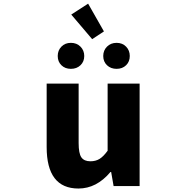

<svg xmlns="http://www.w3.org/2000/svg" viewBox="-20 -1034 1040 1067"><path d="M416 13.7Q239.3 13.7 239.3 -216.8V-569.3H417V-239.3Q417 -181.6 432.1 -159.7Q447.3 -137.7 482.4 -137.7Q511.7 -137.7 533.2 -150.9Q554.7 -164.1 578.1 -196.3V-569.3H755.9V0H611.3L597.7 -78.1H593.8Q516.6 13.7 416 13.7ZM492.2 -816.4 376 -953.1 469.7 -1013.7 557.6 -859.4ZM427.2 -671.4Q406.2 -651.4 374 -651.4Q341.8 -651.4 321.3 -671.4Q300.8 -691.4 300.8 -722.7Q300.8 -753.9 321.3 -774.9Q341.8 -795.9 374 -795.9Q406.2 -795.9 427.2 -774.9Q448.2 -753.9 448.2 -722.7Q448.2 -691.4 427.2 -671.4ZM680.7 -671.4Q660.2 -651.4 627.9 -651.4Q595.7 -651.4 574.7 -671.4Q553.7 -691.4 553.7 -722.7Q553.7 -753.9 574.7 -774.9Q595.7 -795.9 627.9 -795.9Q660.2 -795.9 680.7 -774.9Q701.2 -753.9 701.2 -722.7Q701.2 -691.4 680.7 -671.4Z"/></svg>

Font: Gen Shin Gothic Monospace Heavy
Style: Bold
Weight: 800
Designer: [Source Han Sans]
Ryoko NISHIZUKA  (kana & ideographs); Paul D. Hunt (Latin, Greek & Cyrillic); Wenlong ZHANG  (bopomofo
Version: Version 1.002.20150607